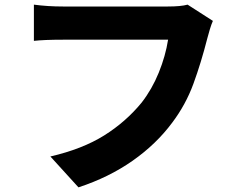

<svg xmlns="http://www.w3.org/2000/svg" viewBox="-20 -756 1040 827"><path d="M884 -630 873 -591Q846 -485 813 -395Q780 -305 722 -228Q653 -135 551 -63.5Q449 8 318 51L197 -82Q335 -114 428.5 -172.5Q522 -231 590 -314Q635 -372 664 -443.5Q693 -515 704 -585H655H577H485H390H307H251Q171 -585 126 -580V-736Q186 -728 251 -728H444H526H602H664H703Q759 -728 788 -736L897 -666Q891 -653 884 -630Z"/></svg>

Font: Merged Yaku Han JP ExtraBold
Style: Regular
Weight: 800
Designer: Ryoko NISHIZUKA 西塚涼子 (kana, bopomofo & ideographs); Paul D. Hunt (Latin, Greek & Cyrillic); Sandoll Communications 산돌커뮤니
Foundry: Adobe
Version: Version 2.004